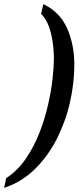

<svg xmlns="http://www.w3.org/2000/svg" viewBox="-63 -774 383 930"><path d="M-33 89Q22 53 61.5 -4.5Q101 -62 127.5 -129.5Q154 -197 169.5 -265Q185 -333 191.5 -392Q198 -451 198 -489Q198 -529 192 -571Q186 -613 172.5 -649Q159 -685 136 -707L147 -754Q227 -716 262 -637Q297 -558 297 -461Q297 -372 276 -279Q255 -186 212.5 -102Q170 -18 106 45Q42 108 -43 136Z"/></svg>

Font: Noto Serif ExtraCondensed Medium
Style: Italic
Weight: 500
Width: 2
Italic angle: -12°
Designer: Monotype Design Team
Foundry: Monotype Imaging Inc.
Version: Version 2.013; ttfautohint (v1.8.4.7-5d5b)